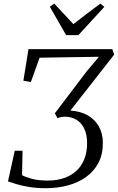

<svg xmlns="http://www.w3.org/2000/svg" viewBox="-20 -1008 636 1035"><path d="M227.5 6.5Q178.5 6.5 139.2 0.2Q100 -6 70.8 -14.8Q41.5 -23.5 23 -30L59.5 -195.5H101.5L99 -63.5Q117.5 -53.5 151.5 -44.2Q185.5 -35 237 -34.5Q285.5 -34.5 324.8 -48Q364 -61.5 391.8 -87Q419.5 -112.5 434.5 -150.2Q449.5 -188 449.5 -237Q449.5 -283 434.2 -314.5Q419 -346 391.8 -362.5Q364.5 -379 329 -379Q318.5 -379 308.5 -376.8Q298.5 -374.5 290 -371L275.5 -397L447 -623L513.5 -702L193.5 -697L146.5 -566L106 -573L133.5 -743H585.5L595.5 -713.5L359.5 -412Q414 -408.5 453.2 -386Q492.5 -363.5 513.5 -325.2Q534.5 -287 534.5 -236.5Q534.5 -176 510.8 -130.5Q487 -85 444.8 -54.5Q402.5 -24 346.8 -8.8Q291 6.5 227.5 6.5ZM336.5 -818.5 248.5 -972 272.5 -988.5Q298 -961 323.8 -933.8Q349.5 -906.5 375.5 -878Q409.5 -905 445.8 -932.2Q482 -959.5 521 -988.5L542.5 -971L402.5 -818.5Z"/></svg>

Font: Merriweather 60pt Light
Style: Italic
Weight: 300
Italic angle: -7.8°
Version: Version 2.101